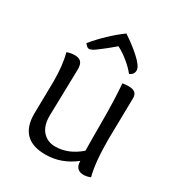

<svg xmlns="http://www.w3.org/2000/svg" viewBox="-165 -790 848 910"><g transform="rotate(30 259.0 -334.5)"><path d="M262 -679Q309 -649 350.5 -611.5Q392 -574 392 -551.5Q392 -529 369 -519Q350 -543 323 -565.5Q296 -588 278 -598L260 -608Q254 -603 241.5 -592.5Q229 -582 221.5 -576Q214 -570 203 -561.5Q192 -553 184.5 -547.5Q177 -542 170 -537Q154 -527 144 -527Q134 -527 121 -545Q185 -622 262 -679ZM443 -430 439 -203Q439 -76 458 -5Q438 3 421 3Q375 3 375 -47Q303 10 216 10Q74 10 74 -131L77 -309Q77 -400 60 -460Q80 -468 102.5 -468Q125 -468 136.5 -456.5Q148 -445 148 -417L142 -158Q142 -104 168.5 -75Q195 -46 237 -46Q309 -46 372 -101Q371 -144 371 -261Q371 -378 364 -465Q380 -468 398 -468Q443 -468 443 -430Z"/></g></svg>

Font: Overlock Mod
Style: Regular
Weight: 400
Designer: Dario Muhafara
Foundry: Dario Manuel Muhafara
Version: Version 1.001